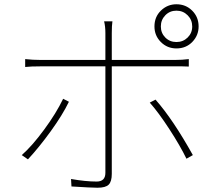

<svg xmlns="http://www.w3.org/2000/svg" viewBox="-20 -852 1040 900"><path d="M807 -655Q838 -655 859.5 -676Q881 -697 881 -728Q881 -759 859.5 -780.5Q838 -802 807 -802Q776 -802 755 -780.5Q734 -759 734 -728Q734 -697 755 -676Q776 -655 807 -655ZM807 -832Q851 -832 881 -802Q911 -772 911 -728Q911 -686 881.5 -655.5Q852 -625 807 -625Q764 -625 734 -655Q704 -685 704 -728Q704 -773 734.5 -802.5Q765 -832 807 -832ZM504 -697V-528V-468V-378V-274V-173V-88V-37Q504 -1 489.5 13.5Q475 28 437 28Q408 28 315 22L313 -13Q381 -1 433 -1Q474 -1 474 -42V-99V-189V-294V-397V-481V-528V-697Q474 -728 468 -752H507Q504 -733 504 -697ZM171 -571H428H551H665H754H800Q834 -571 865 -575V-540Q854 -541 833 -541H801H552H429H313H222H172Q123 -541 98 -538V-575Q134 -571 171 -571ZM111 -105 82 -125Q130 -167 187 -244.5Q244 -322 276 -389L303 -375Q273 -313 218 -237Q163 -161 111 -105ZM884 -125 854 -108Q825 -168 774 -246.5Q723 -325 682 -371L709 -385Q791 -292 884 -125Z"/></svg>

Font: Merged Yaku Han JP Thin
Style: Regular
Weight: 250
Designer: Ryoko NISHIZUKA 西塚涼子 (kana, bopomofo & ideographs); Paul D. Hunt (Latin, Greek & Cyrillic); Sandoll Communications 산돌커뮤니
Foundry: Adobe
Version: Version 2.004